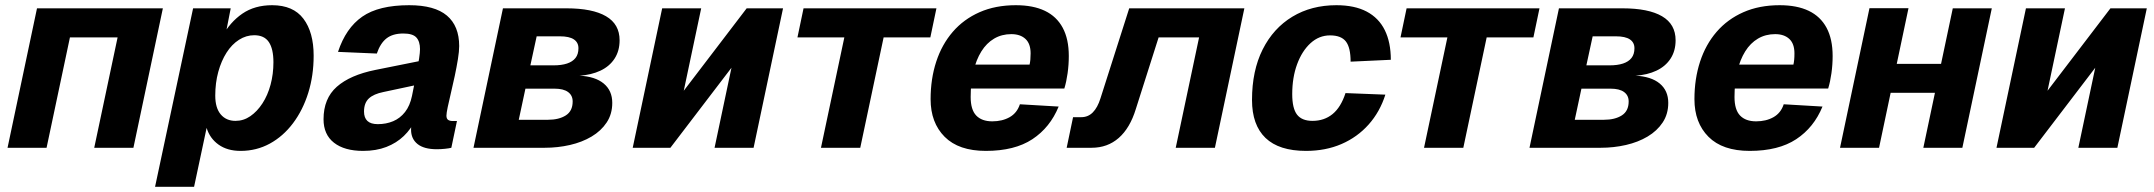

<svg xmlns="http://www.w3.org/2000/svg" viewBox="-20 -568 8281 738"><path d="M9 0 122.2 -536H606L492.8 0H342.2L432 -424.2H248.8L159 0Z M576 150 722.2 -536H866.8L842.8 -413.6L833.2 -426.4Q864.2 -483 911.5 -515.5Q958.8 -548 1026 -548Q1107 -548 1146.3 -496Q1185.6 -444 1185.6 -354Q1185.6 -277.6 1164.9 -211.2Q1144.2 -144.8 1106.3 -94.4Q1068.4 -44 1017.1 -16Q965.8 12 904.8 12Q853.8 12 820.1 -12.1Q786.4 -36.2 774.2 -76.4L726 150ZM885.2 -103.4Q916 -103.4 942.2 -121.4Q968.4 -139.4 988.7 -170.5Q1009 -201.6 1020 -242.5Q1031 -283.4 1031 -328.8Q1031 -380 1013.4 -406.3Q995.8 -432.6 957.2 -432.6Q926.2 -432.6 898.6 -415Q871 -397.4 850.8 -365.7Q830.6 -334 819 -291.8Q807.4 -249.6 807.4 -200.4Q807.4 -153.2 828.4 -128.3Q849.4 -103.4 885.2 -103.4Z M1593 -244 1454.2 -214.4Q1416 -206.8 1397.6 -189.4Q1379.2 -172 1379.2 -139.2Q1379.2 -115.4 1392.2 -103.1Q1405.2 -90.8 1432.2 -90.8Q1464.4 -90.8 1491.2 -102.1Q1518 -113.4 1536.9 -137.5Q1555.8 -161.6 1563.6 -199.4Q1566.6 -215.6 1571.8 -240.4Q1577 -265.2 1582.2 -292.4Q1587.4 -319.6 1590.9 -342.9Q1594.4 -366.2 1594.4 -379.2Q1594.4 -408.4 1580.5 -423.8Q1566.6 -439.2 1530.4 -439.2Q1489.6 -439.2 1465.7 -420.5Q1441.8 -401.8 1428.4 -362.2L1279.2 -368.6Q1309.2 -460 1372.4 -504Q1435.6 -548 1552.8 -548Q1650.6 -548 1697.8 -508.1Q1745 -468.2 1745 -390.8Q1745 -370.6 1740.1 -340.5Q1735.2 -310.4 1728.1 -276.7Q1721 -243 1713.4 -211.5Q1705.8 -180 1700.9 -156.4Q1696 -132.8 1696 -123.6Q1696 -111.8 1702.4 -107.3Q1708.8 -102.8 1720.8 -102.8H1736.4L1714.8 0Q1706.8 2.2 1690.7 3.9Q1674.6 5.6 1659.2 5.6Q1609.8 5.6 1584.9 -14.4Q1560 -34.4 1560 -69.4Q1560 -80.4 1561.9 -91.9Q1563.8 -103.4 1567.8 -116L1577.2 -108Q1560.2 -72.2 1532.1 -45.2Q1504 -18.2 1464.9 -3.1Q1425.8 12 1375.6 12Q1304 12 1263.8 -19.4Q1223.6 -50.8 1223.6 -109.6Q1223.6 -189.4 1274.6 -234.5Q1325.6 -279.6 1422.8 -299.2L1613.2 -337.4Z M1800 0 1913.2 -536H2157.2Q2257.4 -536 2309.5 -505.5Q2361.6 -475 2361.6 -413.2Q2361.6 -372.6 2342.3 -342.8Q2323 -313 2287.9 -296.4Q2252.8 -279.8 2205.4 -276.8L2205.8 -277.2Q2267.8 -274.2 2300.6 -246.9Q2333.4 -219.6 2333.4 -172.6Q2333.4 -129.6 2311.9 -97.2Q2290.4 -64.8 2253.9 -43.1Q2217.4 -21.4 2170.7 -10.7Q2124 0 2073.6 0ZM1974 -107.6H2086.2Q2128.4 -107.6 2154.8 -124.4Q2181.2 -141.2 2181.2 -178Q2181.2 -201.2 2163.6 -214.2Q2146 -227.2 2111.8 -227.2H1999.6ZM2018.6 -316.8H2107.8Q2138.2 -316.8 2159.5 -323.8Q2180.8 -330.8 2192.1 -345.2Q2203.4 -359.6 2203.4 -382.6Q2203.4 -404.8 2185.8 -416.6Q2168.2 -428.4 2132 -428.4H2042.8Z M2412 0 2525.2 -536H2675.2L2608.2 -219.2L2850 -536H2989.8L2876.6 0H2726.6L2791.6 -307.6L2556.8 0Z M3135.6 0 3225.4 -424.2H3045.2L3068.6 -536H3579.4L3556 -424.2H3376.4L3286.6 0Z M3769.4 12Q3665 12 3611 -42.2Q3557 -96.4 3557 -186.8Q3557 -264.8 3578.6 -330.9Q3600.2 -397 3642.2 -445.6Q3684.2 -494.2 3745.2 -521.1Q3806.2 -548 3884.6 -548Q3951.2 -548 3996.3 -526.4Q4041.4 -504.8 4064.8 -461.3Q4088.2 -417.8 4088.2 -352.8Q4088.2 -319.4 4083.6 -286.5Q4079 -253.6 4071 -227.6H3689.6L3709.2 -319.6H3937.4Q3939.4 -328 3940.4 -338.4Q3941.4 -348.8 3941.4 -362.8Q3941.4 -400.2 3921.5 -418.5Q3901.6 -436.8 3867.2 -436.8Q3830.4 -436.8 3801.2 -419.6Q3772 -402.4 3752.1 -370.4Q3732.2 -338.4 3721.6 -293.9Q3711 -249.4 3711 -195.2Q3711 -146.2 3732.4 -123.9Q3753.8 -101.6 3794.2 -101.6Q3832.4 -101.6 3860.8 -117.6Q3889.2 -133.6 3900.2 -167.2L4049.2 -158.4Q4016.2 -77.8 3948.1 -32.9Q3880 12 3769.4 12Z M4080 0 4104.6 -117.6H4136.2Q4162.4 -117.6 4180.6 -136.1Q4198.8 -154.6 4209.8 -189.6L4320.4 -536H4763L4649.8 0H4499.2L4589 -424.2H4433.4L4345.8 -148.8Q4323.4 -75.8 4280.3 -37.9Q4237.2 0 4175.8 0Z M5000 12Q4896.2 12 4844.3 -37.8Q4792.4 -87.6 4792.4 -183.6Q4792.4 -296.4 4833.4 -378Q4874.4 -459.6 4947.5 -503.8Q5020.6 -548 5116.8 -548Q5186.8 -548 5233.2 -523.5Q5279.6 -499 5302.8 -452.1Q5326 -405.2 5326 -338.2L5171.4 -331Q5171.4 -385.2 5153.2 -408.6Q5135 -432 5092.4 -432Q5050.2 -432 5017.4 -402.1Q4984.6 -372.2 4965.8 -321.2Q4947 -270.2 4947 -206.4Q4947 -151.4 4965.5 -127.4Q4984 -103.4 5024.8 -103.4Q5070 -103.4 5102 -129.5Q5134 -155.6 5151.8 -210.2L5305 -204.2Q5284 -138 5240.7 -89.4Q5197.4 -40.8 5136.4 -14.4Q5075.4 12 5000 12Z M5453.6 0 5543.4 -424.2H5363.2L5386.6 -536H5897.4L5874 -424.2H5694.4L5604.6 0Z M5859 0 5972.2 -536H6216.2Q6316.4 -536 6368.5 -505.5Q6420.6 -475 6420.6 -413.2Q6420.6 -372.6 6401.3 -342.8Q6382 -313 6346.9 -296.4Q6311.8 -279.8 6264.4 -276.8L6264.8 -277.2Q6326.8 -274.2 6359.6 -246.9Q6392.4 -219.6 6392.4 -172.6Q6392.4 -129.6 6370.9 -97.2Q6349.4 -64.8 6312.9 -43.1Q6276.4 -21.4 6229.7 -10.7Q6183 0 6132.6 0ZM6033 -107.6H6145.2Q6187.4 -107.6 6213.8 -124.4Q6240.2 -141.2 6240.2 -178Q6240.2 -201.2 6222.6 -214.2Q6205 -227.2 6170.8 -227.2H6058.6ZM6077.6 -316.8H6166.8Q6197.2 -316.8 6218.5 -323.8Q6239.8 -330.8 6251.1 -345.2Q6262.4 -359.6 6262.4 -382.6Q6262.4 -404.8 6244.8 -416.6Q6227.2 -428.4 6191 -428.4H6101.8Z M6705.4 12Q6601 12 6547 -42.2Q6493 -96.4 6493 -186.8Q6493 -264.8 6514.6 -330.9Q6536.2 -397 6578.2 -445.6Q6620.2 -494.2 6681.2 -521.1Q6742.2 -548 6820.6 -548Q6887.2 -548 6932.3 -526.4Q6977.4 -504.8 7000.8 -461.3Q7024.2 -417.8 7024.2 -352.8Q7024.2 -319.4 7019.6 -286.5Q7015 -253.6 7007 -227.6H6625.6L6645.2 -319.6H6873.4Q6875.4 -328 6876.4 -338.4Q6877.4 -348.8 6877.4 -362.8Q6877.4 -400.2 6857.5 -418.5Q6837.6 -436.8 6803.2 -436.8Q6766.4 -436.8 6737.2 -419.6Q6708 -402.4 6688.1 -370.4Q6668.2 -338.4 6657.6 -293.9Q6647 -249.4 6647 -195.2Q6647 -146.2 6668.4 -123.9Q6689.8 -101.6 6730.2 -101.6Q6768.4 -101.6 6796.8 -117.6Q6825.2 -133.6 6836.2 -167.2L6985.2 -158.4Q6952.2 -77.8 6884.1 -32.9Q6816 12 6705.4 12Z M7052.6 0 7165.8 -536.6H7315.8L7202.6 0ZM7372.8 0 7486 -536H7636L7522.8 0ZM7132.8 -211.4 7156.6 -322.6H7542L7518.2 -211.4Z M7654 0 7767.2 -536H7917.2L7850.2 -219.2L8092 -536H8231.8L8118.6 0H7968.6L8033.6 -307.6L7798.8 0Z"/></svg>

Font: Geist
Style: Italic
Weight: 400
Italic angle: -12°
Designer: Basement.studio, Andrés Briganti, Mateo Zaragoza
Foundry: Basement.studio, Vercel, Andrés Briganti, Guido Ferreyra, Mateo Zaragoza
Version: Version 1.500